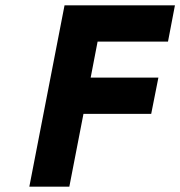

<svg xmlns="http://www.w3.org/2000/svg" viewBox="-20 -700 676 720"><path d="M90 0 222 -680H636L610 -544H346L320 -409H574L547 -273H293L240 0Z"/></svg>

Font: Teachers
Style: Italic
Weight: 400
Italic angle: -11°
Designer: Alfredo Marco Pradil, Chank Diesel
Version: Version 1.001